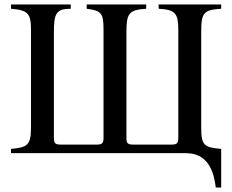

<svg xmlns="http://www.w3.org/2000/svg" viewBox="-20 -682 1034 855"><path d="M965 153V-19C888 -25 876 -36 876 -114V-540C876 -626 887 -638 965 -643V-662H686L687 -643C761 -639 774 -622 774 -549V-69C774 -42 766 -38 741 -38H578C550 -38 543 -42 543 -67V-538C543 -622 553 -638 631 -643V-662H366V-643C432 -635 441 -622 441 -551V-69C441 -42 434 -38 406 -38H255C227 -38 220 -42 220 -68V-538C220 -622 230 -643 295 -643V-662H29V-643C104 -637 118 -622 118 -551V-114C118 -37 103 -25 29 -19V0H805C861 0 908 22 931 101C935 115 941 150 941 153Z"/></svg>

Font: XITS Math
Style: Regular
Weight: 400
Designer: MicroPress Inc., with final additions and corrections provided by Coen Hoffman, Elsevier (retired)
Version: Version 1.302